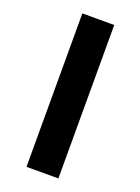

<svg xmlns="http://www.w3.org/2000/svg" viewBox="-134 -748 591 809"><g transform="rotate(20 162.0 -344.0)"><path d="M91 0V-688H234V0Z"/></g></svg>

Font: Saira SemiExpanded SemiBold
Style: Regular
Weight: 600
Width: 6
Designer: Hector Gatti with collaboration of the Omnibus-Type team
Foundry: Omnibus-Type
Version: Version 1.101